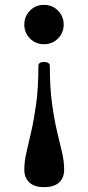

<svg xmlns="http://www.w3.org/2000/svg" viewBox="-20 -505 364 790"><path d="M162 -250Q172 -250 178.5 -246Q185 -242 185 -234Q185 -145 194 -79.5Q203 -14 214.5 34.5Q226 83 235 121Q244 159 244 194Q244 226 223.5 245.5Q203 265 162 265Q121 265 100.5 245.5Q80 226 80 194Q80 159 89 121Q98 83 109 34.5Q120 -14 129 -79.5Q138 -145 138 -234Q138 -250 162 -250ZM161 -485Q195 -485 218.5 -461.5Q242 -438 242 -404Q242 -370 218.5 -346.5Q195 -323 161 -323Q127 -323 103.5 -346.5Q80 -370 80 -404Q80 -438 103.5 -461.5Q127 -485 161 -485Z"/></svg>

Font: Zen Old Mincho Black
Style: Regular
Weight: 900
Designer: Yoshimichi Ohira
Foundry: Positype
Version: Version 1.001